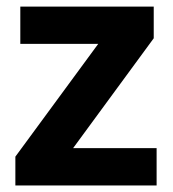

<svg xmlns="http://www.w3.org/2000/svg" viewBox="-20 -566 528 586"><path d="M458 0H26.9V-87.9L279.8 -432.1H42V-545.9H449.2V-449.2L203.1 -113.8H458Z"/></svg>

Font: NotoSans-Bold
Style: Bold
Weight: 700
Designer: Monotype Design team
Foundry: Monotype Imaging Inc.
Version: Version 1.04